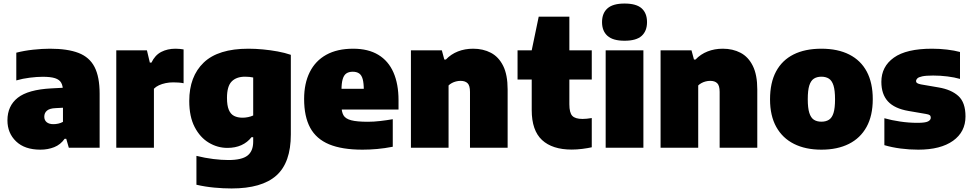

<svg xmlns="http://www.w3.org/2000/svg" viewBox="-20 -834 5489 1084"><path d="M208 11Q119.5 11 70.8 -35.8Q22 -82.5 22 -154.5Q22 -236 80.2 -282Q138.5 -328 269.5 -335L364 -340L388 -228.5L293 -223.5Q260 -222 245 -209.2Q230 -196.5 230 -175Q230 -155.5 243.5 -144.2Q257 -133 281.5 -133Q294.5 -133 308.8 -136Q323 -139 335.5 -146V-319.5Q335.5 -349 325.5 -366.8Q315.5 -384.5 290.8 -392.5Q266 -400.5 221.5 -400.5Q189.5 -400.5 148.8 -395.5Q108 -390.5 72 -380V-536.5Q116.5 -548 167.5 -553.5Q218.5 -559 262 -559Q361.5 -559 423.2 -535.2Q485 -511.5 513.8 -455.8Q542.5 -400 542.5 -305V0H368.5L354 -50.5H345Q322 -17.5 286.2 -3.2Q250.5 11 208 11Z M636.5 0V-550H809.5L826 -480.5H835Q855 -522.5 890.2 -540.8Q925.5 -559 971 -559Q983 -559 995.5 -557.8Q1008 -556.5 1016.5 -555V-364Q1003 -367 987 -368Q971 -369 957.5 -369Q936.5 -369 915.5 -364.8Q894.5 -360.5 877.2 -352.5Q860 -344.5 849 -333V0Z M1287.5 230Q1240 230 1189.5 225.2Q1139 220.5 1089 209V46Q1137.5 58 1184.2 63.8Q1231 69.5 1269.5 69.5Q1345 69.5 1377.2 44.5Q1409.5 19.5 1409.5 -34.5V-59.5H1400Q1377 -30 1342.8 -14.5Q1308.5 1 1264 1Q1208 1 1158.8 -28.5Q1109.5 -58 1079 -116.8Q1048.5 -175.5 1048.5 -264Q1048.5 -402.5 1130.2 -480.8Q1212 -559 1382.5 -559Q1422 -559 1464.5 -555Q1507 -551 1547.8 -543.5Q1588.5 -536 1622 -524.5V-75Q1622 84.5 1540 157.2Q1458 230 1287.5 230ZM1349.5 -169.5Q1365 -169.5 1380.8 -172.8Q1396.5 -176 1409.5 -182V-396.5Q1400 -398.5 1388.2 -399.8Q1376.5 -401 1363.5 -401Q1314.5 -401 1288 -374Q1261.5 -347 1261.5 -281.5Q1261.5 -238.5 1271.8 -214Q1282 -189.5 1301.8 -179.5Q1321.5 -169.5 1349.5 -169.5Z M2026.5 11Q1911 11 1838.2 -19.2Q1765.5 -49.5 1731.2 -112.8Q1697 -176 1697 -275.5Q1697 -363 1728.8 -426.8Q1760.5 -490.5 1822.2 -524.8Q1884 -559 1974 -559Q2059 -559 2116 -524.5Q2173 -490 2201.5 -424.8Q2230 -359.5 2230 -268.5V-215.5H1819V-332.5H2064.5L2034 -324Q2034 -364 2027.8 -387Q2021.5 -410 2007.5 -419.5Q1993.5 -429 1971.5 -429Q1949.5 -429 1935.5 -419.5Q1921.5 -410 1914.8 -387.2Q1908 -364.5 1908 -324.5V-237Q1908 -203 1919.2 -183.2Q1930.5 -163.5 1962.8 -155Q1995 -146.5 2057.5 -146.5Q2090.5 -146.5 2126.8 -150.8Q2163 -155 2197.5 -161V-5.5Q2151 3.5 2109.2 7.2Q2067.5 11 2026.5 11Z M2300 0V-550H2474.5L2488.5 -498H2497.5Q2526 -528 2565.2 -543.5Q2604.5 -559 2651.5 -559Q2707.5 -559 2751.5 -536Q2795.5 -513 2820.8 -462.2Q2846 -411.5 2846 -329V0H2633.5V-315Q2633.5 -351 2619.8 -364.2Q2606 -377.5 2580.5 -377.5Q2567 -377.5 2554.5 -374.2Q2542 -371 2531.2 -365.2Q2520.5 -359.5 2512.5 -351.5V0Z M3208 10.5Q3098.5 10.5 3040.2 -43.5Q2982 -97.5 2982 -212.5V-550L3021.5 -740H3194.5V-245.5Q3194.5 -197.5 3211 -180Q3227.5 -162.5 3269 -162.5Q3280.5 -162.5 3293 -163.8Q3305.5 -165 3321 -167.5V-2.5Q3299 2.5 3268 6.5Q3237 10.5 3208 10.5ZM2902 -385V-550H3321V-385Z M3399.5 0V-550H3612.5V0ZM3506 -604Q3440.5 -604 3409.8 -631.5Q3379 -659 3379 -709Q3379 -759.5 3409.8 -786.8Q3440.5 -814 3506 -814Q3572.5 -814 3602.8 -786.8Q3633 -759.5 3633 -709Q3633 -659 3602.8 -631.5Q3572.5 -604 3506 -604Z M3709.5 0V-550H3884L3898 -498H3907Q3935.5 -528 3974.8 -543.5Q4014 -559 4061 -559Q4117 -559 4161 -536Q4205 -513 4230.2 -462.2Q4255.5 -411.5 4255.5 -329V0H4043V-315Q4043 -351 4029.2 -364.2Q4015.5 -377.5 3990 -377.5Q3976.5 -377.5 3964 -374.2Q3951.5 -371 3940.8 -365.2Q3930 -359.5 3922 -351.5V0Z M4617.5 11Q4528 11 4463 -21.5Q4398 -54 4362.8 -117.2Q4327.5 -180.5 4327.5 -273Q4327.5 -367 4361.5 -430.5Q4395.5 -494 4460.2 -526.5Q4525 -559 4617.5 -559Q4710 -559 4775 -526Q4840 -493 4873.8 -429.5Q4907.5 -366 4907.5 -274Q4907.5 -181 4872.5 -117.5Q4837.5 -54 4772.5 -21.5Q4707.5 11 4617.5 11ZM4617.5 -147Q4643 -147 4660.2 -158Q4677.5 -169 4686 -196.5Q4694.5 -224 4694.5 -273Q4694.5 -323.5 4685.8 -351.2Q4677 -379 4659.8 -390Q4642.5 -401 4617.5 -401Q4592.5 -401 4575.2 -390Q4558 -379 4549.2 -351.5Q4540.5 -324 4540.5 -274Q4540.5 -224.5 4549.2 -196.8Q4558 -169 4575 -158Q4592 -147 4617.5 -147Z M5164.5 11Q5113.5 11 5064.2 4.5Q5015 -2 4973 -14.5V-166.5Q5013 -155 5062 -147.8Q5111 -140.5 5160.5 -140.5Q5204 -140.5 5219.5 -148.5Q5235 -156.5 5235 -169.5Q5235 -179 5229.5 -183.5Q5224 -188 5208.5 -190.5L5109.5 -207.5Q5030.5 -221 4993.2 -261.5Q4956 -302 4956 -372Q4956 -458 5026.5 -508.5Q5097 -559 5242 -559Q5285.5 -559 5327.2 -554Q5369 -549 5400 -540.5V-388.5Q5369 -397.5 5329 -402.5Q5289 -407.5 5248.5 -407.5Q5207.5 -407.5 5186.8 -403Q5166 -398.5 5159 -391.2Q5152 -384 5152 -376.5Q5152 -369 5158.2 -364.8Q5164.5 -360.5 5179.5 -357.5L5278.5 -340.5Q5350.5 -328.5 5390.8 -292Q5431 -255.5 5431 -176.5Q5431 -89.5 5360.8 -39.2Q5290.5 11 5164.5 11Z"/></svg>

Font: Encode Sans Condensed Thin Black
Style: Regular
Weight: 900
Version: Version 3.002